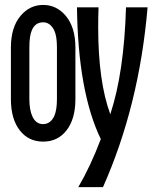

<svg xmlns="http://www.w3.org/2000/svg" viewBox="-20 -567 626 782"><path d="M399.4 195.3H298.8Q348.6 110.4 390.6 -0.5Q297.9 -191.9 293.5 -537.1H381.3Q379.9 -495.1 379.9 -456.1Q379.9 -235.8 429.2 -101.6Q485.4 -271.5 493.2 -537.1H581.1Q546.9 -136.2 399.4 195.3ZM24.4 -163.1V-373.5Q24.4 -457 64.9 -503.9Q102.1 -546.9 155.8 -546.9Q209.5 -546.9 246.6 -503.9Q287.1 -457 287.1 -373.5V-163.1Q287.1 -82.5 251 -36.1Q215.3 9.8 155.8 9.8Q96.2 9.8 60.5 -36.1Q24.4 -82.5 24.4 -163.1ZM99.6 -163.1Q99.6 -119.1 112.3 -91.8Q127 -61.5 155.3 -61.5Q185.5 -61.5 201.2 -94.7Q211.9 -119.6 211.9 -163.1V-373.5Q211.9 -418.5 201.7 -441.4Q185.5 -476.1 155.8 -476.1Q123.5 -476.1 109.9 -444.3Q99.6 -421.4 99.6 -373.5Z"/></svg>

Font: Consola Mono
Style: Book
Weight: 400
Monospace: yes
Designer: Wojciech Kalinowski "wmk69" (wmk69@o2.pl)
Foundry: Wojciech Kalinowski "wmk69" (wmk69@o2.pl)
Version: Version 2.1.0